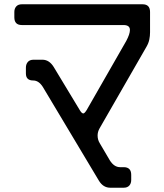

<svg xmlns="http://www.w3.org/2000/svg" viewBox="-20 -772 768 897"><path d="M442 72Q462 105 495 105H558Q575 105 584 95Q593 85 593 69V45Q593 9 558 9H541Q513 9 493 -23L446 -103Q436 -119 436 -139Q436 -156 445 -172L664 -553Q674 -570 677.5 -587Q681 -604 681 -621V-716Q681 -752 646 -752H82Q65 -752 56 -742Q47 -732 47 -716V-691Q47 -655 82 -655H557Q587 -655 587 -632Q587 -613 570 -581L385 -258Q375 -242 369 -242Q362 -242 353 -257L231 -459Q210 -493 178 -493H137Q119 -493 110 -482.5Q101 -472 101 -456V-429Q101 -396 135 -396Q161 -396 180 -366Z"/></svg>

Font: WDXL Lubrifont TC
Style: Regular
Weight: 400
Designer: [WDXL Lubrifont] Copyright 2020-2022 (c) NightFurySL2001, Skr-ZERO; [ZCOOL QingKe HuangYou] Copyright 2018-2022 (c) The 
Version: Version 2.001;hotconv 1.1.1;makeotfexe 2.6.0